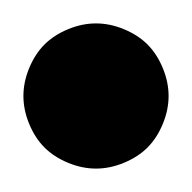

<svg xmlns="http://www.w3.org/2000/svg" viewBox="-126 -144 164 164"><path d="M13 -86Q18 -74 18 -62Q18 -50 13 -38Q8 -26 0 -18Q-8 -10 -20 -5Q-32 0 -44 0Q-56 0 -68 -5Q-80 -10 -88 -18Q-96 -26 -101 -38Q-106 -50 -106 -62Q-106 -74 -101 -86Q-96 -98 -88 -106Q-80 -114 -68 -119Q-56 -124 -44 -124Q-32 -124 -20 -119Q-8 -114 0 -106Q8 -98 13 -86Z"/></svg>

Font: DSEG14 Modern
Style: Bold Italic
Weight: 700
Italic angle: -5°
Designer: Keshikan(Twitter:@keshinomi_88pro)
Version: Version 0.46